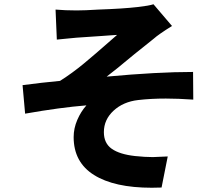

<svg xmlns="http://www.w3.org/2000/svg" viewBox="-20 -816 1040 902"><path d="M340 -767Q379 -767 442 -771Q558 -775 627 -783Q680 -789 701 -796L788 -694Q724 -654 702 -634L612 -562Q516 -482 481 -456Q718 -478 887 -478L888 -348Q816 -353 759 -353Q689 -353 629 -346Q559 -338 513.5 -296Q468 -254 468 -195Q468 -143 505 -117Q542 -91 614 -83Q661 -78 698 -78Q714 -78 768 -81L739 65Q723 66 693 66Q517 66 421.5 6Q326 -54 326 -172Q326 -213 343 -252.5Q360 -292 386 -321Q262 -311 98 -282L86 -416Q176 -428 262 -436Q319 -472 374.5 -518Q430 -564 499 -625L530 -652L499 -650L458 -647L340 -639L298 -635Q264 -631 247 -630L241 -771Q285 -767 340 -767Z"/></svg>

Font: Merged Yaku Han JP ExtraBold
Style: Regular
Weight: 800
Designer: Ryoko NISHIZUKA 西塚涼子 (kana, bopomofo & ideographs); Paul D. Hunt (Latin, Greek & Cyrillic); Sandoll Communications 산돌커뮤니
Foundry: Adobe
Version: Version 2.004